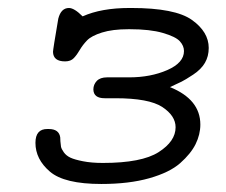

<svg xmlns="http://www.w3.org/2000/svg" viewBox="-20 -457 565 481"><path d="M68.8 -99.1Q68.8 -134.3 99.1 -133.8H102.1Q127.9 -133.8 130.9 -112.8Q130.9 -110.8 131.3 -103Q131.8 -95.2 132.8 -89.6Q133.8 -84 139.9 -75.4Q146 -66.9 156.5 -62Q167 -57.1 188 -53Q209 -48.8 237.8 -48.8Q335 -48.8 377.4 -75.9Q419.9 -103 419.9 -138.2Q419.9 -167 386.5 -189Q353 -210.9 269 -210.9H242.2Q214.4 -210.9 213.9 -232.9Q213.9 -245.1 222.4 -254.2Q231 -263.2 248 -263.2H303.2Q357.4 -263.2 399.2 -281.5Q440.9 -299.8 440.9 -329.1Q440.9 -342.3 430.4 -353.8Q419.9 -365.2 387.9 -374.5Q356 -383.8 305.2 -383.8H301.8Q261.7 -383.8 235.4 -375.5Q209 -367.2 198 -355.7Q187 -344.2 179.9 -332Q172.9 -319.8 165 -311.5Q157.2 -303.2 143.1 -303.2Q113.3 -303.2 112.8 -327.1Q112.8 -333 126 -410.2Q132.8 -437 152.8 -437Q166 -437 187 -416Q233.9 -437 304.2 -437H309.1Q418.9 -437 460.9 -407Q502.9 -377 502.9 -336.9Q502.9 -315.9 493.4 -299.6Q483.9 -283.2 463.9 -270Q443.8 -256.8 434.8 -252.4Q425.8 -248 405.8 -238.8Q481.9 -208 481.9 -145Q481.9 -120.1 470 -95.9Q458 -71.8 431.4 -48.3Q404.8 -24.9 354 -10.5Q303.2 3.9 233.9 3.9Q141.1 3.9 105 -27.1Q68.8 -58.1 68.8 -99.1Z"/></svg>

Font: CMU Typewriter Text
Style: LightOblique
Weight: 200
Italic angle: -9.46001°
Version: Version 0.7.0